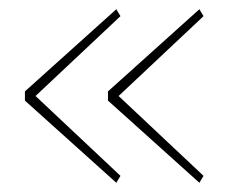

<svg xmlns="http://www.w3.org/2000/svg" viewBox="-20 -502 512 416"><path d="M232 -106 34 -284V-304L232 -482L241 -467L57 -294L241 -121ZM412 -106 214 -284V-304L412 -482L421 -467L237 -294L421 -121Z"/></svg>

Font: IBM Plex Sans Thai Thin
Style: Regular
Weight: 100
Designer: Mike Abbink, Paul van der Laan, Pieter van Rosmalen, Ben Mitchell, Mark Frömberg
Foundry: Bold Monday
Version: Version 1.1